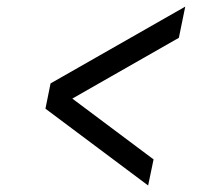

<svg xmlns="http://www.w3.org/2000/svg" viewBox="-20 -590 640 586"><path d="M134.3 -335.4 545.4 -569.8 525.9 -474.6 200.7 -289.1 448.7 -103.5 432.1 -23.9 118.7 -258.3Z"/></svg>

Font: Anka/Coder
Style: Italic
Weight: 400
Italic angle: -12°
Monospace: yes
Version: Version 001.100